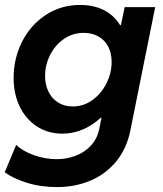

<svg xmlns="http://www.w3.org/2000/svg" viewBox="-21 -552 666 786"><path d="M-1.5 152.8 45.4 41Q71.8 66.9 117.9 83.3Q164.1 99.6 211.4 99.6Q252 99.6 288.6 85.7Q325.2 71.8 351.1 43.9Q377 16.1 385.3 -23.9L394.5 -69.8H391.1Q357.9 -39.1 318.1 -22Q278.3 -4.9 234.4 -4.9Q174.8 -4.9 129.4 -34.9Q84 -64.9 59.3 -116.7Q34.7 -168.5 34.7 -232.9Q34.7 -312.5 69.3 -381.1Q104 -449.7 166.3 -490.7Q228.5 -531.7 307.1 -531.7Q363.3 -531.7 404.5 -510.5Q445.8 -489.3 470.2 -449.7H474.1L489.3 -522.9H614.3L512.7 -18.1Q497.6 57.1 454.3 109.4Q411.1 161.6 348.4 187.7Q285.6 213.9 211.9 213.9Q145 213.9 87.6 195.8Q30.3 177.7 -1.5 152.8ZM436 -298.3Q436 -333.5 422.4 -360.4Q408.7 -387.2 382.8 -402.3Q356.9 -417.5 321.8 -417.5Q276.9 -417.5 240.7 -392.6Q204.6 -367.7 184.1 -326.9Q163.6 -286.1 163.6 -241.2Q163.6 -206.1 177 -177.7Q190.4 -149.4 216.1 -132.8Q241.7 -116.2 276.9 -116.2Q321.3 -116.2 357.7 -142.6Q394 -168.9 415 -211.2Q436 -253.4 436 -298.3Z"/></svg>

Font: Reddit Sans Chocolate
Style: Bold Italic
Weight: 700
Italic angle: -11.25°
Designer: Stephen Hutchings
Version: Version 1.013